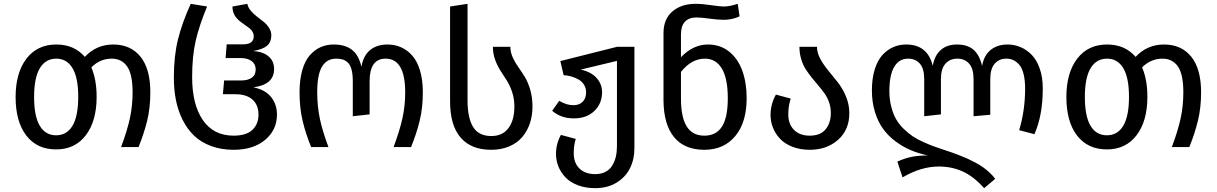

<svg xmlns="http://www.w3.org/2000/svg" viewBox="-20 -773 6394 1009"><path d="M575.2 -539.1Q666.5 -539.1 718.3 -475.1Q770 -411.1 770 -288.1Q770 -206.1 753.2 -137.7Q736.3 -69.3 708 0H616.2Q648.4 -85.9 662.6 -151.6Q676.8 -217.3 676.8 -287.1Q676.8 -383.3 647.9 -424.1Q619.1 -464.8 566.9 -464.8Q505.9 -464.8 460 -418.9Q487.8 -354.5 487.8 -264.2Q487.8 -137.2 431.2 -62.5Q374.5 12.2 274.9 12.2Q174.3 12.2 118.2 -60.8Q62 -133.8 62 -263.2Q62 -390.1 118.9 -464.6Q175.8 -539.1 275.9 -539.1Q370.1 -539.1 425.8 -474.1Q486.3 -539.1 575.2 -539.1ZM391.1 -264.2Q391.1 -364.7 361.1 -414.8Q331.1 -464.8 275.9 -464.8Q219.7 -464.8 189.5 -414.8Q159.2 -364.7 159.2 -263.2Q159.2 -162.1 189 -112.1Q218.8 -62 274.9 -62Q331.1 -62 361.1 -112.3Q391.1 -162.6 391.1 -264.2Z M1207.5 14.2Q1142.1 14.2 1089.1 -5.6Q1036.1 -25.4 1000 -60.1Q963.9 -94.7 939.7 -143.1Q915.5 -191.4 904.5 -246.8Q893.6 -302.2 893.6 -365.2Q893.6 -478 915.3 -565.9Q937 -653.8 982.4 -752.9L1068.4 -738.8Q1026.9 -639.6 1008.3 -558.3Q989.7 -477.1 989.7 -368.2Q989.7 -223.6 1046.1 -141.8Q1102.5 -60.1 1207.5 -60.1Q1273.9 -60.1 1306.2 -90.3Q1338.4 -120.6 1338.4 -170.9Q1338.4 -221.7 1306.6 -249.8Q1274.9 -277.8 1217.8 -277.8H1151.4L1157.7 -350.1H1246.6Q1282.7 -350.1 1303.2 -364.5Q1323.7 -378.9 1323.7 -408.2Q1323.7 -436.5 1302.2 -452.1Q1280.8 -467.8 1246.6 -467.8H1165.5L1171.4 -540H1257.3Q1313.5 -540 1313.5 -582Q1313.5 -594.7 1307.4 -605.5Q1301.3 -616.2 1291.3 -624.3Q1281.2 -632.3 1269.3 -640.4Q1257.3 -648.4 1245.6 -657.5Q1233.9 -666.5 1223.9 -677.2Q1213.9 -688 1207.8 -703.9Q1201.7 -719.7 1201.7 -738.8L1279.8 -752.9Q1283.2 -734.4 1297.6 -717Q1312 -699.7 1329.8 -686.3Q1347.7 -672.9 1365 -658.9Q1382.3 -645 1394 -626.5Q1405.8 -607.9 1405.8 -586.9Q1405.8 -552.2 1384 -533.2Q1362.3 -514.2 1311.5 -504.9Q1362.8 -501 1391.6 -476.6Q1420.4 -452.1 1420.4 -410.2Q1420.4 -328.1 1311.5 -314Q1372.6 -302.2 1404.1 -263.7Q1435.5 -225.1 1435.5 -170.9Q1435.5 -90.3 1373.5 -38.1Q1311.5 14.2 1207.5 14.2Z M1615.2 0Q1586.9 -68.8 1570.6 -137Q1554.2 -205.1 1554.2 -288.1Q1554.2 -354 1568.4 -403.8Q1582.5 -453.6 1607.9 -482.4Q1633.3 -511.2 1664.6 -525.1Q1695.8 -539.1 1733.4 -539.1Q1794.9 -539.1 1830.3 -510.7Q1865.7 -482.4 1879.4 -421.9Q1889.2 -480.5 1924.8 -509.8Q1960.4 -539.1 2016.1 -539.1Q2055.2 -539.1 2088.1 -524.4Q2121.1 -509.8 2147 -480.2Q2172.9 -450.7 2187.5 -401.6Q2202.1 -352.5 2202.1 -288.1Q2202.1 -206.1 2185.3 -137.7Q2168.5 -69.3 2140.1 0H2048.3Q2080.6 -86.4 2095 -151.9Q2109.4 -217.3 2109.4 -287.1Q2109.4 -464.8 2006.3 -464.8Q1922.4 -464.8 1922.4 -346.2V-171.9L1834 -162.1V-346.2Q1834 -382.3 1827.6 -406.7Q1821.3 -431.2 1808.6 -443.4Q1795.9 -455.6 1781.5 -460.2Q1767.1 -464.8 1747.1 -464.8Q1697.3 -464.8 1672.1 -422.6Q1647 -380.4 1647 -289.1Q1647 -216.8 1660.6 -150.6Q1674.3 -84.5 1706.1 0Z M2345.2 -240.2V-738.8L2437 -752.9V-247.1Q2437 -153.3 2466.3 -105.7Q2495.6 -58.1 2562 -58.1Q2621.1 -58.1 2652.1 -99.9Q2683.1 -141.6 2683.1 -212.9Q2683.1 -253.9 2671.4 -289.1Q2659.7 -324.2 2643.1 -350.3Q2626.5 -376.5 2610.1 -401.6Q2593.8 -426.8 2582 -458.7Q2570.3 -490.7 2570.3 -526.9H2662.1Q2662.1 -499 2674.1 -472.4Q2686 -445.8 2703.1 -421.6Q2720.2 -397.5 2737.3 -369.9Q2754.4 -342.3 2766.4 -301.8Q2778.3 -261.2 2778.3 -212.9Q2778.3 -166 2764.9 -125.5Q2751.5 -85 2725.1 -53.5Q2698.7 -22 2656.7 -3.9Q2614.7 14.2 2561 14.2Q2455.6 14.2 2400.4 -50.3Q2345.2 -114.7 2345.2 -240.2Z M3222.2 -526.9H3314V5.9Q3314 64.5 3290.5 111.3Q3267.1 158.2 3219.7 187Q3172.4 215.8 3107.9 215.8Q3057.6 215.8 3017.3 200.7Q2977.1 185.5 2952.4 159.9Q2927.7 134.3 2914.8 102.5Q2901.9 70.8 2901.9 36.1Q2901.9 -17.6 2927.7 -64L3005.9 -43Q2995.1 -11.2 2995.1 32.2Q2995.1 83 3025.1 112.5Q3055.2 142.1 3107.9 142.1Q3139.2 142.1 3161.9 130.1Q3184.6 118.2 3197.5 96.9Q3210.4 75.7 3216.3 50.5Q3222.2 25.4 3222.2 -4.9V-453.1L3031.7 -407.2Q3086.4 -395.5 3115.2 -363.3Q3144 -331.1 3144 -288.1Q3144 -229 3103.5 -189.9Q3063 -150.9 2996.1 -150.9Q2927.2 -150.9 2881.8 -190.9L2918.9 -243.2Q2956.5 -220.2 2993.2 -220.2Q3024.4 -220.2 3042.2 -238.3Q3060.1 -256.3 3060.1 -288.1Q3060.1 -311 3048.6 -328.6Q3037.1 -346.2 3018.6 -356.2Q3000 -366.2 2980.7 -371.6Q2961.4 -377 2941.9 -377.9L2924.8 -452.1Z M3700.7 -539.1Q3765.1 -539.1 3811.5 -502Q3857.9 -464.8 3880.9 -401.6Q3903.8 -338.4 3903.8 -256.8Q3903.8 -129.9 3844 -57.9Q3784.2 14.2 3681.6 14.2Q3576.7 14.2 3522.2 -52.5Q3467.8 -119.1 3466.8 -245.1V-599.1Q3466.8 -672.9 3513.7 -712.9Q3560.5 -752.9 3634.8 -752.9Q3669.4 -752.9 3717 -745.8Q3764.6 -738.8 3782.7 -738.8Q3814.9 -738.8 3856.9 -752.9L3866.7 -687Q3827.6 -668.9 3783.7 -668.9Q3752.9 -668.9 3709.2 -675Q3665.5 -681.2 3639.6 -681.2Q3600.6 -681.2 3579.6 -658.9Q3558.6 -636.7 3558.6 -592.8V-472.2Q3622.1 -539.1 3700.7 -539.1ZM3804.7 -256.8Q3804.7 -361.3 3773.2 -413.1Q3741.7 -464.8 3684.6 -464.8Q3613.8 -464.8 3558.6 -395V-256.8Q3558.6 -156.7 3588.9 -108.4Q3619.1 -60.1 3681.6 -60.1Q3744.1 -60.1 3774.4 -108.2Q3804.7 -156.2 3804.7 -256.8Z M4273.4 -526.9Q4273.4 -495.6 4291 -463.4Q4308.6 -431.2 4333.5 -401.4Q4358.4 -371.6 4383.3 -339.8Q4408.2 -308.1 4425.8 -265.9Q4443.4 -223.6 4443.4 -178.2Q4443.4 -90.8 4384.3 -38.3Q4325.2 14.2 4235.4 14.2Q4185.1 14.2 4144.8 -1.5Q4104.5 -17.1 4079.8 -43.2Q4055.2 -69.3 4042.2 -101.6Q4029.3 -133.8 4029.3 -168.9Q4029.3 -225.1 4057.6 -275.9L4135.3 -254.9Q4122.6 -215.8 4122.6 -171.9Q4122.6 -121.1 4152.6 -90.6Q4182.6 -60.1 4235.4 -60.1Q4291 -60.1 4318.6 -93.3Q4346.2 -126.5 4346.2 -180.2Q4346.2 -208.5 4337.2 -234.6Q4328.1 -260.7 4313.5 -281.5Q4298.8 -302.2 4281.2 -322.8Q4263.7 -343.3 4246.1 -365Q4228.5 -386.7 4213.9 -409.7Q4199.2 -432.6 4190.2 -462.9Q4181.2 -493.2 4181.2 -526.9Z M5274.9 -539.1Q5312 -539.1 5345 -524.7Q5377.9 -510.3 5403.8 -482.7Q5429.7 -455.1 5444.8 -410.2Q5460 -365.2 5460 -308.1Q5460 -166 5416 -67.9L5335.9 -88.9Q5367.2 -192.9 5367.2 -307.1Q5367.2 -352.5 5358.9 -384.8Q5350.6 -417 5335.7 -433.6Q5320.8 -450.2 5304.4 -457.5Q5288.1 -464.8 5268.1 -464.8Q5230.5 -464.8 5207.3 -438.2Q5184.1 -411.6 5184.1 -357.9V-169.9L5096.2 -162.1V-357.9Q5096.2 -412.1 5073 -438.5Q5049.8 -464.8 5011.2 -464.8Q4972.2 -464.8 4948.5 -438.2Q4924.8 -411.6 4924.8 -357.9V-171.9L4836.9 -162.1V-357.9Q4836.9 -412.1 4814 -438.5Q4791 -464.8 4752 -464.8Q4704.6 -464.8 4679.2 -421.4Q4653.8 -377.9 4653.8 -294.9Q4653.8 -250.5 4663.6 -212.6Q4673.3 -174.8 4688.7 -147.5Q4704.1 -120.1 4728.5 -96.4Q4752.9 -72.8 4776.1 -57.1Q4799.3 -41.5 4830.8 -27.3Q4862.3 -13.2 4886 -4.4Q4909.7 4.4 4940.9 14.6Q4942.4 15.1 4942.9 15.1Q4967.3 23.4 4980.5 27.8Q4993.7 32.2 5020.3 42.5Q5046.9 52.7 5064 60.5Q5081.1 68.4 5105.2 81.1Q5129.4 93.8 5146.2 106Q5163.1 118.2 5180.4 134Q5197.8 149.9 5210 167L5151.9 215.8Q5095.2 152.8 5037.8 127.4Q4980.5 102.1 4914.1 102.1Q4820.3 102.1 4723.1 159.2L4695.8 76.2Q4734.4 58.6 4770.8 51.3Q4807.1 43.9 4856 43.9Q4807.6 33.7 4766.1 16.1Q4724.6 -1.5 4686.3 -30Q4647.9 -58.6 4621.1 -95.5Q4594.2 -132.3 4578.1 -184.3Q4562 -236.3 4562 -297.9Q4562 -360.4 4576.7 -407.7Q4591.3 -455.1 4616.7 -483.2Q4642.1 -511.2 4673.6 -525.1Q4705.1 -539.1 4742.2 -539.1Q4855 -539.1 4881.8 -426.8Q4891.6 -482.4 4924.3 -510.7Q4957 -539.1 5008.8 -539.1Q5064.5 -539.1 5095.9 -511.7Q5127.4 -484.4 5141.1 -426.8Q5150.9 -481.9 5186 -510.5Q5221.2 -539.1 5274.9 -539.1Z M6097.2 -539.1Q6188.5 -539.1 6240.2 -475.1Q6292 -411.1 6292 -288.1Q6292 -206.1 6275.1 -137.7Q6258.3 -69.3 6230 0H6138.2Q6170.4 -85.9 6184.6 -151.6Q6198.7 -217.3 6198.7 -287.1Q6198.7 -383.3 6169.9 -424.1Q6141.1 -464.8 6088.9 -464.8Q6027.8 -464.8 5981.9 -418.9Q6009.8 -354.5 6009.8 -264.2Q6009.8 -137.2 5953.1 -62.5Q5896.5 12.2 5796.9 12.2Q5696.3 12.2 5640.1 -60.8Q5584 -133.8 5584 -263.2Q5584 -390.1 5640.9 -464.6Q5697.8 -539.1 5797.9 -539.1Q5892.1 -539.1 5947.8 -474.1Q6008.3 -539.1 6097.2 -539.1ZM5913.1 -264.2Q5913.1 -364.7 5883.1 -414.8Q5853 -464.8 5797.9 -464.8Q5741.7 -464.8 5711.4 -414.8Q5681.2 -364.7 5681.2 -263.2Q5681.2 -162.1 5710.9 -112.1Q5740.7 -62 5796.9 -62Q5853 -62 5883.1 -112.3Q5913.1 -162.6 5913.1 -264.2Z"/></svg>

Font: FiraGO
Style: Regular
Weight: 400
Designer: bBox Type
Foundry: bBox Type GmbH
Version: Version 1.001;PS 001.001;hotconv 1.0.88;makeotf.lib2.5.64775